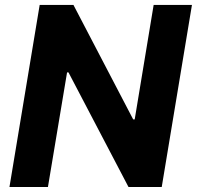

<svg xmlns="http://www.w3.org/2000/svg" viewBox="-20 -747 787 767"><path d="M746.8 -727.3 626.1 0H493.3L253.6 -457.7H247.9L171.5 0H17.8L138.5 -727.3H273.4L512.1 -269.9H518.1L593.8 -727.3Z"/></svg>

Font: Karasuma Gothic
Style: Bold Italic
Weight: 700
Italic angle: 9.39998°
Designer: Rasmus Andersson / Ryoko Nishizuka
Foundry: Genbu
Version: Version 1.00